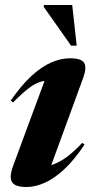

<svg xmlns="http://www.w3.org/2000/svg" viewBox="-20 -738 378 771"><path d="M32.5 -71.5 172.5 -450 197 -413.5Q170.5 -416.5 147.2 -410.8Q124 -405 97.2 -385.2Q70.5 -365.5 32.5 -326.5L23 -334Q65.5 -395.5 106 -432.8Q146.5 -470 185.5 -487Q224.5 -504 261 -504Q307 -504 318 -485.2Q329 -466.5 314.5 -426.5L174 -42.5L133 -69.5Q154.5 -68 179.5 -73.5Q204.5 -79 236.8 -99.8Q269 -120.5 310.5 -164.5L319.5 -157.5Q279 -96.5 238.5 -58.8Q198 -21 159.5 -4Q121 13 86.5 13Q40.5 13 28.2 -6.8Q16 -26.5 32.5 -71.5ZM288 -554.5H265.5L155.5 -710.5L156.5 -718H270Z"/></svg>

Font: Newsreader 60pt
Style: Bold Italic
Weight: 700
Italic angle: -17°
Designer: Hugues Gentile
Foundry: Production Type
Version: Version 1.003